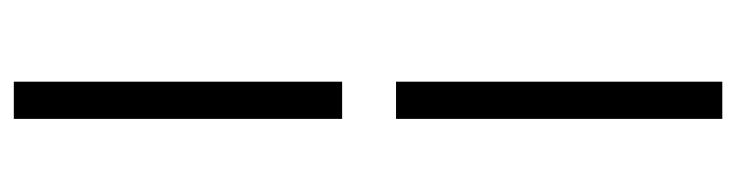

<svg xmlns="http://www.w3.org/2000/svg" viewBox="-404 -386 1040 271"><g transform="rotate(90 115.5 -250.0)"><path d="M94.8 -289.5V-750H147.3V-289.5ZM94.8 250V-213.4H147.3V250Z"/></g></svg>

Font: Source Sans 3
Style: Italic
Weight: 200
Italic angle: -11°
Designer: Paul D. Hunt
Foundry: Adobe
Version: Version 3.046;hotconv 1.0.118;makeotfexe 2.5.65603